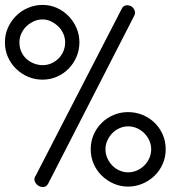

<svg xmlns="http://www.w3.org/2000/svg" viewBox="-20 -762 694 781"><path d="M442.5 -294.5Q470 -306 501 -306Q532 -306 560 -294.5Q588 -283 609 -262.5Q630 -242 642 -214.5Q654 -187 654 -155Q654 -123 642 -95.5Q630 -68 609 -47.5Q588 -27 560 -15Q532 -3 501 -3Q470 -3 442.5 -15Q415 -27 394 -47.5Q373 -68 361 -95.5Q349 -123 349 -155Q349 -187 361 -214.5Q373 -242 394 -262.5Q415 -283 442.5 -294.5ZM303 -590Q303 -558 291 -530.5Q279 -503 259 -482.5Q239 -462 211.5 -450Q184 -438 153 -438Q121 -438 93.5 -450Q66 -462 45 -482.5Q24 -503 12 -530.5Q0 -558 0 -590Q0 -621 12 -648.5Q24 -676 45 -697Q66 -718 94 -730Q122 -742 153 -742Q184 -742 211 -730Q238 -718 258.5 -697Q279 -676 291 -648.5Q303 -621 303 -590ZM474 -724Q480 -738 491.5 -740Q503 -742 512.5 -737Q522 -732 527 -721Q532 -710 526 -698L177 -17Q170 -3 158.5 -1.5Q147 0 137 -6Q127 -12 122 -23Q117 -34 124 -46V-45ZM501 -248Q483 -248 466 -240.5Q449 -233 436.5 -220Q424 -207 416.5 -190Q409 -173 409 -155Q409 -136 416.5 -119Q424 -102 436.5 -89Q449 -76 466 -68.5Q483 -61 501 -61Q520 -61 537 -68.5Q554 -76 567 -89Q580 -102 587.5 -119Q595 -136 595 -155Q595 -173 587.5 -190Q580 -207 567 -220Q554 -233 537 -240.5Q520 -248 501 -248ZM153 -683Q134 -683 117 -675Q100 -667 87 -654.5Q74 -642 66.5 -625Q59 -608 59 -590Q59 -569 66.5 -552Q74 -535 87 -523Q100 -511 117.5 -504Q135 -497 154 -497Q173 -497 189.5 -504.5Q206 -512 218.5 -524.5Q231 -537 238 -554Q245 -571 245 -590Q245 -608 237.5 -625Q230 -642 217 -654.5Q204 -667 187.5 -675Q171 -683 153 -683Z"/></svg>

Font: VDS
Style: Thin
Weight: 100
Width: 0
Designer: artmaker
Foundry: artmaker
Version: Version 1.000 2012 initial release